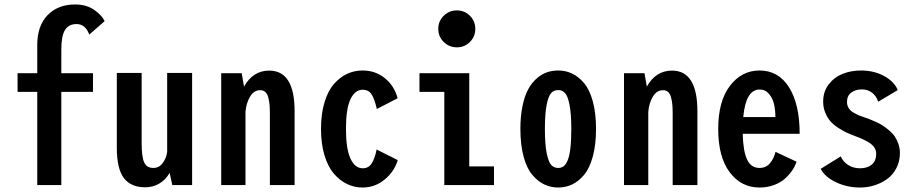

<svg xmlns="http://www.w3.org/2000/svg" viewBox="-20 -827 4090 858"><path d="M58.5 -500H146.5V-626Q146.5 -712 192.8 -759.5Q239 -807 315.5 -807Q367.5 -807 402.2 -782Q437 -757 447.5 -732.5L379 -672.5Q361.5 -719.5 322 -719.5Q287.5 -719.5 270.8 -693.5Q254 -667.5 254 -605V-500H395.5V-416.5H254V0H146.5V-416.5H58.5Z M628.5 10Q565.5 10 533.8 -31Q502 -72 502 -168V-501H613V-187.5Q613 -125.5 624.5 -101Q636 -76.5 665.5 -76.5Q691 -76.5 707.2 -98.5Q723.5 -120.5 727 -148V-501H838.5V0H750L738 -54.5Q720.5 -23.5 692 -6.8Q663.5 10 628.5 10Z M968.5 0V-500H1060L1070.5 -440Q1110.5 -511.5 1183 -511.5Q1296.5 -511.5 1296.5 -330V0H1186V-316Q1186 -340 1184.8 -356.5Q1183.5 -373 1179.2 -390Q1175 -407 1166 -415.5Q1157 -424 1143 -424Q1115 -424 1097.8 -395.8Q1080.5 -367.5 1077 -327V0Z M1757.5 -111.5Q1742.5 -61 1699.2 -25Q1656 11 1600 11Q1564 11 1531.8 -4.2Q1499.5 -19.5 1472.8 -50Q1446 -80.5 1430.2 -132.2Q1414.5 -184 1414.5 -251Q1414.5 -318.5 1430.2 -370.2Q1446 -422 1472.8 -452.2Q1499.5 -482.5 1531.5 -497.2Q1563.5 -512 1600 -512Q1657.5 -512 1699.8 -477.8Q1742 -443.5 1757 -388L1664 -340Q1654 -383.5 1640.8 -404.8Q1627.5 -426 1601 -426Q1566 -426 1546 -383.2Q1526 -340.5 1526 -251Q1526 -162.5 1546 -118.8Q1566 -75 1601 -75Q1627.5 -75 1641.5 -97.5Q1655.5 -120 1663 -159Z M2080 -639.5Q2056 -615.5 2021.5 -615.5Q1987 -615.5 1962.8 -639.5Q1938.5 -663.5 1938.5 -698Q1938.5 -732.5 1962.8 -756.5Q1987 -780.5 2021.5 -780.5Q2056 -780.5 2080 -756.5Q2104 -732.5 2104 -698Q2104 -663.5 2080 -639.5ZM2077 -83.5H2187.5V0H1965.5V-416.5H1854.5V-500H2077Z M2305.5 -251Q2305.5 -308 2315 -353.5Q2324.5 -399 2340.5 -428.2Q2356.5 -457.5 2378.8 -476.8Q2401 -496 2424.5 -504Q2448 -512 2474.5 -512Q2507.5 -512 2536.2 -498.5Q2565 -485 2589.8 -456Q2614.5 -427 2629 -374.5Q2643.5 -322 2643.5 -251Q2643.5 -180 2629 -127.2Q2614.5 -74.5 2589.8 -45.2Q2565 -16 2536.2 -2.5Q2507.5 11 2474.5 11Q2441.5 11 2412.8 -2.5Q2384 -16 2359 -45.2Q2334 -74.5 2319.8 -127.2Q2305.5 -180 2305.5 -251ZM2474.5 -76.5Q2488.5 -76.5 2498.5 -84Q2508.5 -91.5 2516.5 -110Q2524.5 -128.5 2528.8 -163.8Q2533 -199 2533 -251Q2533 -318.5 2525.2 -358Q2517.5 -397.5 2505.2 -411Q2493 -424.5 2474.5 -424.5Q2455 -424.5 2442.8 -411Q2430.5 -397.5 2422.8 -358Q2415 -318.5 2415 -251Q2415 -182.5 2423 -142.8Q2431 -103 2443.2 -89.8Q2455.5 -76.5 2474.5 -76.5Z M2768.5 0V-500H2860L2870.5 -440Q2910.5 -511.5 2983 -511.5Q3096.5 -511.5 3096.5 -330V0H2986V-316Q2986 -340 2984.8 -356.5Q2983.5 -373 2979.2 -390Q2975 -407 2966 -415.5Q2957 -424 2943 -424Q2915 -424 2897.8 -395.8Q2880.5 -367.5 2877 -327V0Z M3539.5 -104.5Q3534 -86 3521.5 -67.2Q3509 -48.5 3489.5 -30.2Q3470 -12 3439.8 -0.5Q3409.5 11 3374 11Q3292 11 3240.8 -57.2Q3189.5 -125.5 3189.5 -250.5Q3189.5 -375 3242 -443.5Q3294.5 -512 3374 -512Q3459 -512 3506.2 -436.5Q3553.5 -361 3553.5 -229H3299Q3301 -150.5 3318.8 -113.5Q3336.5 -76.5 3374 -76.5Q3403.5 -76.5 3421.2 -98Q3439 -119.5 3445.5 -148.5ZM3375 -427Q3312.5 -427 3301.5 -304H3445Q3445 -334.5 3439.2 -360.5Q3433.5 -386.5 3417 -406.8Q3400.5 -427 3375 -427Z M3823.5 11Q3765.5 11 3716 -12.5Q3666.5 -36 3647.5 -72.5L3737 -128Q3748.5 -103 3771.2 -89Q3794 -75 3823 -75Q3856 -75 3875.8 -91.5Q3895.5 -108 3895.5 -140Q3895.5 -155.5 3886.8 -168.5Q3878 -181.5 3860.8 -191.5Q3843.5 -201.5 3831.2 -207Q3819 -212.5 3798.5 -220Q3777 -228 3761.2 -235.5Q3745.5 -243 3724.8 -256.5Q3704 -270 3690.8 -285.2Q3677.5 -300.5 3668 -323.2Q3658.5 -346 3658.5 -373Q3658.5 -418 3683.5 -450.2Q3708.5 -482.5 3746 -497.2Q3783.5 -512 3827.5 -512Q3886 -512 3931 -487.2Q3976 -462.5 3992 -424.5L3904.5 -372.5Q3895.5 -399 3876.5 -413.2Q3857.5 -427.5 3831.5 -427.5Q3803 -427.5 3784 -413.2Q3765 -399 3765 -371.5Q3765 -356.5 3772.2 -344.5Q3779.5 -332.5 3793 -324.5Q3806.5 -316.5 3816.2 -312.2Q3826 -308 3840.5 -303.5Q3856 -298 3864.2 -295Q3872.5 -292 3892 -283.2Q3911.5 -274.5 3923.5 -266.8Q3935.5 -259 3952 -245.5Q3968.5 -232 3978 -218Q3987.5 -204 3994.5 -184.5Q4001.5 -165 4001.5 -143.5Q4001.5 -106.5 3986.2 -76.5Q3971 -46.5 3945.5 -27.8Q3920 -9 3888.5 1Q3857 11 3823.5 11Z"/></svg>

Font: League Mono Condensed Medium
Style: Regular
Weight: 500
Width: 1
Designer: Tyler Finck
Foundry: The League of Moveable Type / Tyler Finck
Version: Version 2.210